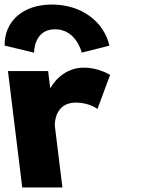

<svg xmlns="http://www.w3.org/2000/svg" viewBox="-33 -826 643 846"><path d="M65 0H242L208.8 -270C207.3 -283 209.1 -374 301.1 -374C360.1 -374 396.5 -346 396.5 -346L452.1 -496C452.1 -496 402.2 -528 336.2 -528C235.2 -528 190.1 -439 190.1 -439H188.1L179 -513H2ZM117.1 -594C117.1 -594 115.4 -697 209.4 -697C303.4 -697 327.1 -594 327.1 -594L449.3 -625C424.1 -732 325 -806 196 -806C67 -806 -13.9 -732 -12.7 -625Z"/></svg>

Font: Hussar
Style: BdOpOblOne
Weight: 700
Foundry: Cannot Into Space Fonts
Version: Version 2.00